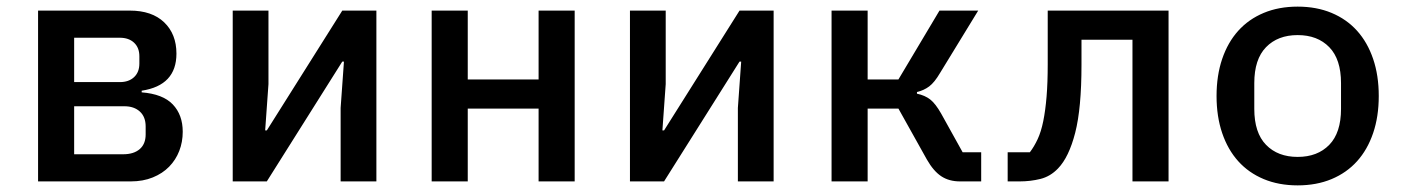

<svg xmlns="http://www.w3.org/2000/svg" viewBox="-20 -548 4240 580"><path d="M95 -516H372Q439 -516 476 -480.5Q513 -445 513 -386Q513 -290 408 -274V-269Q472 -264 502 -232.5Q532 -201 532 -150Q532 -119 521.5 -92Q511 -65 491 -44.5Q471 -24 441.5 -12Q412 0 375 0H95ZM352 -82Q384 -82 402 -97.5Q420 -113 420 -142V-166Q420 -195 402.5 -211Q385 -227 356 -227H204V-82ZM342 -300Q369 -300 385 -315Q401 -330 401 -356V-378Q401 -404 385 -419Q369 -434 342 -434H204V-300Z M683 -516H791V-294L781 -154H786L1014 -516H1117V0H1009V-222L1019 -362H1014L786 0H683Z M1284 -516H1393V-308H1607V-516H1716V0H1607V-220H1393V0H1284Z M1883 -516H1991V-294L1981 -154H1986L2214 -516H2317V0H2209V-222L2219 -362H2214L1986 0H1883Z M2492 -516H2601V-308H2694L2818 -516H2935L2820 -328Q2803 -299 2787 -287Q2771 -275 2750 -270V-265Q2774 -260 2790 -247.5Q2806 -235 2823 -205L2888 -88H2944V0H2880Q2847 0 2823.5 -15.5Q2800 -31 2780 -66L2694 -220H2601V0H2492Z M3024 -88H3091Q3104 -105 3114.5 -127.5Q3125 -150 3131.5 -182Q3138 -214 3141.5 -256Q3145 -298 3145 -354V-516H3510V0H3401V-428H3247V-352Q3247 -221 3228 -147Q3209 -73 3176 -39Q3153 -15 3123 -7.5Q3093 0 3060 0H3024Z M3655 -258Q3655 -320 3672 -370Q3689 -420 3720.5 -455Q3752 -490 3797.5 -509Q3843 -528 3900 -528Q3957 -528 4002.5 -509Q4048 -490 4079.5 -455Q4111 -420 4128 -370Q4145 -320 4145 -258Q4145 -196 4128 -146Q4111 -96 4079.5 -61Q4048 -26 4002.5 -7Q3957 12 3900 12Q3843 12 3797.5 -7Q3752 -26 3720.5 -61Q3689 -96 3672 -146Q3655 -196 3655 -258ZM4031 -219V-297Q4031 -369 3995.5 -405.5Q3960 -442 3900 -442Q3840 -442 3804.5 -405.5Q3769 -369 3769 -297V-219Q3769 -147 3804.5 -110.5Q3840 -74 3900 -74Q3960 -74 3995.5 -110.5Q4031 -147 4031 -219Z"/></svg>

Font: IBM Plaex Mono Medium
Style: Regular
Weight: 500
Designer: Mike Abbink, Paul van der Laan, Pieter van Rosmalen
Foundry: Bold Monday
Version: Version 2.003